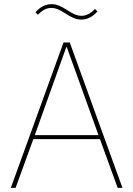

<svg xmlns="http://www.w3.org/2000/svg" viewBox="-20 -902 640 922"><path d="M370 -808C398 -808 424 -820 448 -847L436 -859C415 -837 395 -826 371 -826C352 -826 334 -833 305 -852C271 -874 251 -882 228 -882C200 -882 174 -870 150 -843L162 -831C183 -853 203 -864 227 -864C246 -864 264 -857 293 -838C327 -816 347 -808 370 -808ZM568 0 315 -698H285L32 0H55L140 -234H460L545 0ZM453 -253H147L298 -675H301Z"/></svg>

Font: IBM Plex Thai Thin
Style: Regular
Weight: 100
Designer: Mike Abbink, Paul van der Laan, Pieter van Rosmalen, Ben Mitchell, Mark Frömberg
Foundry: Bold Monday
Version: Version 1.0